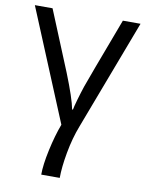

<svg xmlns="http://www.w3.org/2000/svg" viewBox="-87 -597 685 898"><g transform="rotate(10 256.0 -147.5)"><path d="M259.8 240.2H171.9Q171.9 193.4 187.5 121.6Q203.1 49.8 224.1 -5.9L4.9 -535.2H88.9L206.1 -250Q252 -135.3 261.2 -85H265.1Q267.6 -99.6 277.6 -134.3Q287.6 -168.9 298.1 -200.4Q308.6 -231.9 422.9 -535.2H506.8L309.1 -13.2Q285.6 47.4 272.7 118.7Q259.8 189.9 259.8 240.2Z"/></g></svg>

Font: Open Sans ACDW
Style: acdw
Weight: 400
Foundry: Ascender Corporation
Version: Version 1.10